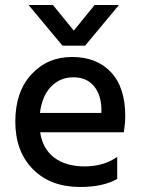

<svg xmlns="http://www.w3.org/2000/svg" viewBox="-20 -740 565 765"><path d="M319 -558H229L94 -720H191L274 -618L357 -720H454ZM139 -290H384V-308Q382 -365 353 -398.5Q324 -432 272 -432Q220 -432 184 -395.5Q148 -359 139 -290ZM299 5Q181 5 111 -66Q41 -137 41 -255.5Q41 -374 105 -443.5Q169 -513 267 -513Q365 -513 422 -452.5Q479 -392 479 -278Q479 -247 473 -213H140Q150 -147 196 -112Q242 -77 317.5 -77Q393 -77 447 -115V-27Q391 5 299 5Z"/></svg>

Font: Hind Guntur Medium
Style: Regular
Weight: 500
Designer: Manushi Parikh, Hitesh Malaviya
Foundry: Indian Type Foundry
Version: Version 1.000;PS 1.0;hotconv 1.0.86;makeotf.lib2.5.63406; tt